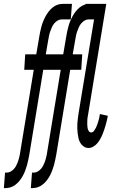

<svg xmlns="http://www.w3.org/2000/svg" viewBox="-78 -755 598 990"><path d="M-58 215 -52 135H-44Q-29 135 -16 125Q-3 115 4.5 101Q12 87 16.5 72.5Q21 58 24 43L96 -395H47L52 -475H109L124 -563Q126 -577 129 -590.5Q132 -604 135.5 -617.5Q139 -631 144.5 -644.5Q150 -658 157 -671Q164 -684 173 -695.5Q182 -707 193.5 -716.5Q205 -726 218.5 -730.5Q232 -735 246 -735H293L287 -655H240Q229 -655 219 -649Q209 -643 201.5 -634Q194 -625 189.5 -614.5Q185 -604 181 -593Q177 -582 175 -571.5Q173 -561 171 -550L158 -475H246L241 -395H145L73 43Q70 57 67.5 70.5Q65 84 61 97.5Q57 111 52 124.5Q47 138 40 151Q33 164 24 175.5Q15 187 3 196.5Q-9 206 -22.5 210.5Q-36 215 -50 215ZM81 215 87 135H95Q110 135 123 125Q136 115 143.5 101Q151 87 155.5 72.5Q160 58 163 43L235 -395H186L191 -475H248L263 -563Q265 -577 268 -590.5Q271 -604 274.5 -617.5Q278 -631 283.5 -644.5Q289 -658 296 -671Q303 -684 312 -695.5Q321 -707 332.5 -716.5Q344 -726 357.5 -730.5Q371 -735 385 -735H432L426 -655H379Q368 -655 358 -649Q348 -643 340.5 -634Q333 -625 328.5 -614.5Q324 -604 320 -593Q316 -582 314 -571.5Q312 -561 310 -550L297 -475H346L341 -395H284L212 43Q209 57 206.5 70.5Q204 84 200 97.5Q196 111 191 124.5Q186 138 179 151Q172 164 163 175.5Q154 187 142 196.5Q130 206 116.5 210.5Q103 215 89 215ZM379 8Q365 8 354.5 1Q344 -6 337 -17Q330 -28 327 -41Q324 -54 322.5 -67Q321 -80 320.5 -93.5Q320 -107 321 -121Q322 -135 324 -149Q326 -163 328 -176L407 -655H357L363 -735H470L376 -163Q374 -155 373 -146Q372 -137 372 -128.5Q372 -120 372 -111.5Q372 -103 373.5 -95Q375 -87 379.5 -79.5Q384 -72 392 -72Q401 -72 407 -80.5Q413 -89 417 -97Q421 -105 424 -114Q427 -123 429.5 -131.5Q432 -140 434 -149Q436 -158 437 -167L478 -158Q476 -146 473 -133.5Q470 -121 466.5 -109Q463 -97 459 -85Q455 -73 450 -61Q445 -49 438.5 -37.5Q432 -26 423.5 -16Q415 -6 403 1Q391 8 379 8Z"/></svg>

Font: Iosevka Medium
Style: Italic
Weight: 500
Italic angle: -9°
Monospace: yes
Designer: Belleve Invis
Foundry: Belleve Invis
Version: Version 32.5.0; ttfautohint (v1.8.4)